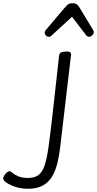

<svg xmlns="http://www.w3.org/2000/svg" viewBox="-244 -826 601 1189"><path d="M-71 343Q-111 343 -146 332Q-181 321 -202.5 306Q-224 291 -224 281Q-224 267 -210 250.5Q-196 234 -183 234Q-180 234 -167.5 244.5Q-155 255 -131.5 265.5Q-108 276 -71 276Q-31 276 -7 259Q17 242 31.5 200.5Q46 159 56.5 84.5Q67 10 80 -105L122 -482Q124 -499 138.5 -503Q153 -507 170 -507Q184 -507 190 -503Q196 -499 196 -487L128 91Q122 142 110.5 187.5Q99 233 78 268Q57 303 21 323Q-15 343 -71 343ZM58 -598Q48 -598 40.5 -606Q33 -614 33 -624Q33 -631 37 -637L154 -775Q160 -782 171.5 -794Q183 -806 205 -806Q222 -806 231.5 -799Q241 -792 246 -783L331 -643Q337 -633 337 -628Q337 -616 327 -607Q317 -598 307 -598Q297 -598 287 -611L202 -722L72 -603Q67 -598 58 -598Z"/></svg>

Font: Kite One
Style: Regular
Weight: 400
Designer: Eduardo Rodriguez Tunni
Foundry: Eduardo Rodriguez Tunni
Version: Version 1.002; ttfautohint (v1.8.4.7-5d5b);gftools[0.9.23]